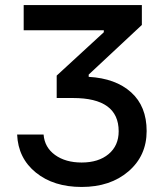

<svg xmlns="http://www.w3.org/2000/svg" viewBox="-20 -725 654 762"><path d="M304 17Q193 17 122.5 -40Q52 -97 48 -191H153Q157 -140 198.5 -110Q240 -80 304 -80Q371 -80 411 -113.5Q451 -147 451 -204Q451 -336 270 -336H205V-425L392 -597V-605H74V-705H543V-626L332 -429V-420Q439 -414 500.5 -358.5Q562 -303 562 -205Q562 -107 490 -45Q418 17 304 17Z"/></svg>

Font: Manrope Medium
Style: Medium
Weight: 500
Designer: Mikhail Sharanda
Foundry: Mikhail Sharanda
Version: Version 4.000;hotconv 1.0.109;makeotfexe 2.5.65596